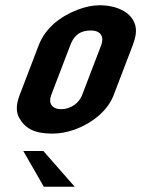

<svg xmlns="http://www.w3.org/2000/svg" viewBox="-20 -704 581 730"><path d="M412 -342 484.7 -532C490 -546 493.7 -558.8 495.6 -570.5C507.4 -640.4 442.9 -684 359 -684C333.2 -684 305.6 -678.5 276.4 -667.5C209.1 -642.1 152 -596.9 127.2 -532L54.5 -342C41 -306.7 40.5 -278 52.9 -256C75.6 -215.8 110.4 -196 178.8 -196C206.3 -196 233.7 -200.8 261.2 -210.5C329.9 -234.7 389.3 -282.5 412 -342ZM211.8 -289C177.6 -289 163.1 -312.1 174.5 -342L246.4 -530C258 -560.3 275.1 -588 326.1 -588C363 -588 376.9 -563.9 364.7 -532L292 -342C281.9 -315.4 252.7 -289 211.8 -289ZM144.8 -130H68.5L146.6 6H264.1Z"/></svg>

Font: Din Kursivschrift
Style: Extended Italic
Weight: 400
Version: Version 1.089